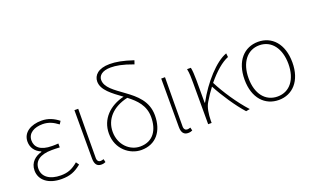

<svg xmlns="http://www.w3.org/2000/svg" viewBox="-87 -1255 2790 1717"><g transform="rotate(-20 1308.0 -397.0)"><path d="M263 13C342 13 392 -7 452 -56L432 -84C376 -37 332 -20 267 -20C163 -20 97 -67 97 -143C97 -217 155 -261 266 -261C291 -261 311 -261 342 -259V-296C315 -294 302 -294 282 -294C170 -294 125 -341 125 -403C125 -474 190 -507 267 -507C322 -507 366 -487 412 -452L430 -480C384 -516 333 -540 269 -540C169 -540 88 -494 88 -405C88 -350 119 -304 174 -282V-277C116 -262 59 -220 59 -141C59 -51 136 13 263 13Z M640 13C658 13 671 9 681 4L674 -26C661 -22 653 -20 643 -20C626 -20 612 -33 612 -59C612 -217 614 -368 615 -527H579V-66C579 -10 602 13 640 13Z M1022 -20C925 -20 834 -102 834 -227C834 -346 917 -437 1061 -469C1137 -411 1203 -345 1203 -235C1203 -115 1148 -20 1022 -20ZM1236 -763C1137 -796 1073 -807 1015 -807C905 -807 858 -755 858 -697C858 -616 943 -556 1033 -490C897 -458 797 -363 797 -224C797 -75 913 13 1022 13C1161 13 1240 -88 1240 -238C1240 -374 1149 -449 1061 -513C971 -579 896 -627 896 -699C896 -738 930 -775 1013 -775C1062 -775 1122 -766 1224 -728Z M1466 13C1484 13 1497 9 1507 4L1500 -26C1487 -22 1479 -20 1469 -20C1452 -20 1438 -33 1438 -59C1438 -217 1440 -368 1441 -527H1405V-66C1405 -10 1428 13 1466 13Z M2056 0C1969 -95 1881 -228 1828 -332C1899 -419 1971 -480 2032 -504L2028 -540C1923 -503 1788 -354 1700 -191H1696V-409C1696 -453 1693 -503 1687 -527H1651C1660 -486 1660 -438 1660 -396V0H1693V-24C1695 -85 1702 -144 1729 -188C1754 -230 1780 -269 1807 -304C1860 -203 1949 -70 2019 7Z M2330 13C2460 13 2557 -86 2557 -262C2557 -441 2460 -540 2330 -540C2199 -540 2102 -441 2102 -262C2102 -86 2199 13 2330 13ZM2330 -20C2213 -20 2140 -115 2140 -262C2140 -408 2213 -507 2330 -507C2446 -507 2519 -408 2519 -262C2519 -115 2446 -20 2330 -20Z"/></g></svg>

Font: Noto Sans Japanese Thin
Style: Regular
Weight: 100
Designer: Ryoko NISHIZUKA (kana & ideographs); Paul D. Hunt (Latin, Greek & Cyrillic); Wenlong ZHANG (bopomofo); Sandoll Communica
Foundry: Adobe Systems Incorporated
Version: Version 1.000;PS 1;hotconv 1.0.78;makeotf.lib2.5.61930